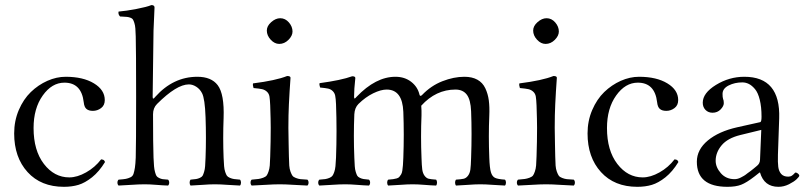

<svg xmlns="http://www.w3.org/2000/svg" viewBox="-20 -718 3146 748"><path d="M389.2 -86.9Q366.2 -49.3 338.6 -27.3Q311 -5.4 285.6 2.2Q260.3 9.8 229 9.8Q139.6 9.8 87.4 -47.6Q35.2 -105 35.2 -198.2Q35.2 -247.1 53.2 -289.3Q71.3 -331.5 100.1 -359.4Q128.9 -387.2 164.6 -403.1Q200.2 -418.9 235.8 -418.9Q303.7 -418.9 345.9 -393.3Q388.2 -367.7 388.2 -328.1Q388.2 -307.6 373.8 -296.9Q359.4 -286.1 341.8 -286.1Q325.7 -286.1 316.9 -293.5Q308.1 -300.8 306.2 -319.8Q297.4 -396 231 -396Q182.1 -396 146.5 -345.9Q110.8 -295.9 110.8 -219.2Q110.8 -131.8 151.1 -79.3Q191.4 -26.9 250 -26.9Q280.8 -26.9 315.4 -46.4Q350.1 -65.9 374 -97.2Q381.3 -96.2 383.8 -94.7Q386.2 -93.3 389.2 -86.9Z M576.2 -272.9Q576.2 -153.8 578.1 -104Q579.1 -82.5 580.1 -70.3Q581.1 -58.1 584 -47.6Q586.9 -37.1 589.6 -32.7Q592.3 -28.3 599.6 -24.7Q606.9 -21 613.8 -20Q620.6 -19 634.8 -18.1Q639.2 -13.7 639.2 -6.6Q639.2 0.5 634.8 4.9Q616.2 4.4 589.8 2.2Q563.5 0 543.9 0Q521.5 0 490 2.2Q458.5 4.4 441.9 4.9Q437.5 0.5 437.5 -6.6Q437.5 -13.7 441.9 -18.1Q461.4 -19.5 470.2 -21.2Q479 -22.9 488 -27.1Q497.1 -31.2 500.2 -41Q503.4 -50.8 505.6 -64.9Q507.8 -79.1 508.8 -104Q510.3 -148.9 510.3 -339.8Q510.3 -525.4 508.8 -576.2Q508.3 -597.2 507.3 -607.4Q506.3 -619.6 503.4 -628.7Q500.5 -637.7 497.8 -642.1Q495.1 -646.5 488.3 -648.9Q481.4 -651.4 475.6 -652.1Q469.7 -652.8 457.5 -653.3Q451.2 -653.8 447.8 -653.8Q439.5 -662.1 441.9 -672.9Q471.2 -675.3 511.7 -683.1Q552.2 -690.9 569.8 -698.2Q582 -698.2 582 -689L580.6 -656.2Q579.6 -634.8 578.1 -599.1L574.7 -340.8Q574.7 -327.1 585 -340.8Q654.8 -418.9 749 -418.9Q803.2 -418.9 828.1 -386.2Q854.5 -351.6 851.1 -257.8Q848.1 -179.2 851.1 -104Q852.1 -83.5 853 -70.8Q854 -58.1 857.4 -48.1Q860.8 -38.1 864 -33.4Q867.2 -28.8 875.7 -25.1Q884.3 -21.5 891.8 -20.5Q899.4 -19.5 915 -18.1Q918.9 -13.7 918.9 -6.6Q918.9 0.5 915 4.9Q896.5 4.4 867.2 2.2Q837.9 0 816.9 0Q796.4 0 768.3 2.2Q740.2 4.4 722.2 4.9Q718.8 0.5 718.8 -6.6Q718.8 -13.7 722.2 -18.1Q736.8 -19.5 743.9 -20.5Q751 -21.5 758.8 -25.1Q766.6 -28.8 769.3 -33.4Q772 -38.1 775.1 -48.3Q778.3 -58.6 779.1 -70.8Q779.8 -83 780.8 -104Q783.7 -180.7 780.8 -261.2Q778.3 -333.5 767.1 -355Q758.8 -371.1 744.6 -380.1Q730.5 -389.2 715.8 -389.2Q668 -389.2 591.8 -313Q576.2 -297.4 576.2 -272.9Z M1019.5 -599.1Q1019.5 -616.7 1036.6 -631.8Q1053.7 -647 1071.8 -647Q1091.3 -647 1105.5 -630.6Q1119.6 -614.3 1119.6 -595.2Q1119.6 -578.6 1103.8 -562.7Q1087.9 -546.9 1067.9 -546.9Q1049.8 -546.9 1034.7 -563.2Q1019.5 -579.6 1019.5 -599.1ZM1105.5 -108.9Q1106 -86.9 1106.9 -73.2Q1107.9 -59.6 1111.8 -49.1Q1115.7 -38.6 1119.4 -33.4Q1123 -28.3 1132.6 -24.7Q1142.1 -21 1150.9 -20Q1159.7 -19 1177.7 -18.1Q1182.1 -13.7 1182.1 -6.6Q1182.1 0.5 1177.7 4.9Q1158.7 4.4 1125.5 2.2Q1092.3 0 1069.8 0Q1046.9 0 1012.7 2.2Q978.5 4.4 960.4 4.9Q956.1 0.5 956.1 -6.6Q956.1 -13.7 960.4 -18.1Q978.5 -19.5 987.1 -20.8Q995.6 -22 1005.4 -25.6Q1015.1 -29.3 1018.8 -34.2Q1022.5 -39.1 1026.1 -49.6Q1029.8 -60.1 1031 -73.5Q1032.2 -86.9 1032.7 -108.9Q1034.7 -168.5 1034.7 -220.7Q1034.7 -247.6 1032.7 -307.1Q1031.7 -330.1 1029.8 -341.8Q1027.8 -353.5 1019.8 -360.8Q1011.7 -368.2 1001.2 -370.6Q990.7 -373 967.8 -375Q963.9 -386.7 965.8 -393.1Q1054.7 -404.3 1098.6 -421.9Q1111.8 -421.9 1111.8 -415Q1107.9 -361.3 1105.5 -311.5Q1103.5 -271 1103.5 -219.7Q1103.5 -202.1 1104.5 -156.5Q1105.5 -110.8 1105.5 -108.9Z M1376.5 -313Q1361.8 -298.3 1360.4 -272.9Q1356.9 -188.5 1360.4 -104Q1361.3 -83 1362.1 -70.6Q1362.8 -58.1 1366 -48.1Q1369.1 -38.1 1371.8 -33.4Q1374.5 -28.8 1382.1 -25.1Q1389.6 -21.5 1396.5 -20.5Q1403.3 -19.5 1417.5 -18.1Q1421.9 -13.7 1421.9 -6.6Q1421.9 0.5 1417.5 4.9Q1398.9 4.4 1371.8 2.2Q1344.7 0 1325.2 0Q1302.7 0 1271.7 2.2Q1240.7 4.4 1224.1 4.9Q1219.7 0.5 1219.7 -6.6Q1219.7 -13.7 1224.1 -18.1Q1239.3 -19 1247.1 -20.3Q1254.9 -21.5 1263.2 -24.9Q1271.5 -28.3 1275.1 -33.2Q1278.8 -38.1 1282.2 -47.9Q1285.6 -57.6 1286.9 -70.6Q1288.1 -83.5 1289.1 -104Q1293 -208 1289.1 -312Q1288.1 -334 1285.9 -345Q1283.7 -356 1276.1 -363.3Q1268.6 -370.6 1258.5 -372.8Q1248.5 -375 1227.1 -377Q1223.1 -388.7 1225.1 -394Q1309.1 -405.3 1352.1 -420.9Q1364.3 -420.9 1364.3 -414.1Q1359.4 -369.6 1359.4 -340.8Q1359.4 -336.9 1360.1 -335.4Q1360.8 -334 1362.1 -334.5Q1363.3 -335 1364.3 -335.7Q1365.2 -336.4 1366.9 -338.4Q1368.7 -340.3 1369.1 -340.8Q1443.8 -418.9 1520.5 -418.9Q1556.6 -418.9 1582 -399.2Q1607.4 -379.4 1614.3 -349.1Q1616.7 -340.3 1624.5 -348.1Q1659.2 -384.3 1703.6 -401.6Q1748 -418.9 1789.1 -418.9Q1819.3 -418.9 1839.8 -407.5Q1860.4 -396 1870.6 -374.3Q1880.9 -352.5 1884.3 -327.1Q1887.7 -301.3 1886.2 -267.1Q1882.8 -188.5 1886.2 -104Q1887.7 -62.5 1892.6 -46.9Q1897.5 -30.8 1908.2 -25.4Q1918.9 -20 1947.3 -18.1Q1951.2 -13.7 1951.2 -6.6Q1951.2 0.5 1947.3 4.9Q1928.7 4.4 1900.4 2.2Q1872.1 0 1851.1 0Q1830.6 0 1802.5 2.2Q1774.4 4.4 1756.3 4.9Q1752.9 0.5 1752.9 -6.6Q1752.9 -13.7 1756.3 -18.1Q1777.3 -19.5 1786.6 -21.7Q1795.9 -23.9 1803.2 -33.4Q1810.5 -43 1812.5 -57.6Q1814.5 -71.8 1815.4 -104Q1818.8 -198.2 1815.4 -284.2Q1813.5 -330.1 1798.3 -349.6Q1783.2 -369.1 1754.4 -369.1Q1678.2 -369.1 1621.1 -306.2Q1622.6 -287.1 1622.1 -268.1Q1618.7 -186 1622.1 -104Q1623 -72.8 1625 -57.9Q1627 -43 1634 -33.4Q1641.1 -23.9 1649.9 -21.7Q1658.7 -19.5 1679.2 -18.1Q1682.6 -13.7 1682.6 -6.6Q1682.6 0.5 1679.2 4.9Q1660.2 4.4 1634 2.2Q1607.9 0 1587.4 0Q1566.9 0 1538.6 2.2Q1510.3 4.4 1492.2 4.9Q1488.3 0.5 1488.3 -6.6Q1488.3 -13.7 1492.2 -18.1Q1504.9 -19 1511.5 -20Q1518.1 -21 1525.4 -22.9Q1532.7 -24.9 1535.9 -29.1Q1539.1 -33.2 1542.5 -38.3Q1545.9 -43.5 1547.4 -53.5Q1548.8 -63.5 1549.8 -74.7Q1550.8 -85.9 1551.3 -104Q1554.7 -193.4 1551.3 -282.2Q1547.9 -369.1 1486.3 -369.1Q1463.9 -369.1 1433.8 -354.5Q1403.8 -339.8 1376.5 -313Z M2057.1 -599.1Q2057.1 -616.7 2074.2 -631.8Q2091.3 -647 2109.4 -647Q2128.9 -647 2143.1 -630.6Q2157.2 -614.3 2157.2 -595.2Q2157.2 -578.6 2141.4 -562.7Q2125.5 -546.9 2105.5 -546.9Q2087.4 -546.9 2072.3 -563.2Q2057.1 -579.6 2057.1 -599.1ZM2143.1 -108.9Q2143.6 -86.9 2144.5 -73.2Q2145.5 -59.6 2149.4 -49.1Q2153.3 -38.6 2157 -33.4Q2160.6 -28.3 2170.2 -24.7Q2179.7 -21 2188.5 -20Q2197.3 -19 2215.3 -18.1Q2219.7 -13.7 2219.7 -6.6Q2219.7 0.5 2215.3 4.9Q2196.3 4.4 2163.1 2.2Q2129.9 0 2107.4 0Q2084.5 0 2050.3 2.2Q2016.1 4.4 1998 4.9Q1993.7 0.5 1993.7 -6.6Q1993.7 -13.7 1998 -18.1Q2016.1 -19.5 2024.7 -20.8Q2033.2 -22 2043 -25.6Q2052.7 -29.3 2056.4 -34.2Q2060.1 -39.1 2063.7 -49.6Q2067.4 -60.1 2068.6 -73.5Q2069.8 -86.9 2070.3 -108.9Q2072.3 -168.5 2072.3 -220.7Q2072.3 -247.6 2070.3 -307.1Q2069.3 -330.1 2067.4 -341.8Q2065.4 -353.5 2057.4 -360.8Q2049.3 -368.2 2038.8 -370.6Q2028.3 -373 2005.4 -375Q2001.5 -386.7 2003.4 -393.1Q2092.3 -404.3 2136.2 -421.9Q2149.4 -421.9 2149.4 -415Q2145.5 -361.3 2143.1 -311.5Q2141.1 -271 2141.1 -219.7Q2141.1 -202.1 2142.1 -156.5Q2143.1 -110.8 2143.1 -108.9Z M2623 -86.9Q2600.1 -49.3 2572.5 -27.3Q2544.9 -5.4 2519.5 2.2Q2494.1 9.8 2462.9 9.8Q2373.5 9.8 2321.3 -47.6Q2269 -105 2269 -198.2Q2269 -247.1 2287.1 -289.3Q2305.2 -331.5 2334 -359.4Q2362.8 -387.2 2398.4 -403.1Q2434.1 -418.9 2469.7 -418.9Q2537.6 -418.9 2579.8 -393.3Q2622.1 -367.7 2622.1 -328.1Q2622.1 -307.6 2607.7 -296.9Q2593.3 -286.1 2575.7 -286.1Q2559.6 -286.1 2550.8 -293.5Q2542 -300.8 2540 -319.8Q2531.2 -396 2464.8 -396Q2416 -396 2380.4 -345.9Q2344.7 -295.9 2344.7 -219.2Q2344.7 -131.8 2385 -79.3Q2425.3 -26.9 2483.9 -26.9Q2514.6 -26.9 2549.3 -46.4Q2584 -65.9 2607.9 -97.2Q2615.2 -96.2 2617.7 -94.7Q2620.1 -93.3 2623 -86.9Z M2945.8 -211.9 2863.8 -191.9Q2814.5 -179.7 2791.3 -151.9Q2768.1 -124 2768.1 -91.8Q2768.1 -66.4 2788.3 -43.2Q2808.6 -20 2841.8 -20Q2847.2 -20 2853.3 -21.5Q2859.4 -22.9 2866.5 -26.6Q2873.5 -30.3 2878.9 -33.4Q2884.3 -36.6 2892.1 -43L2904.3 -51.8Q2908.2 -54.7 2916.5 -61.5L2927.7 -70.8Q2940.4 -80.1 2940.9 -95.2ZM2940.9 -45.9H2939L2919.9 -30.8Q2888.2 -6.3 2867.4 1.7Q2846.7 9.8 2814 9.8Q2694.8 9.8 2694.8 -87.9Q2694.8 -135.3 2737.8 -170.9Q2780.3 -206.1 2852.1 -222.2L2941.9 -242.2Q2946.8 -243.7 2946.8 -263.2Q2946.8 -301.8 2939.9 -329.3Q2933.1 -356.9 2921.4 -370.8Q2909.7 -384.8 2897.5 -390.9Q2885.3 -397 2872.1 -397Q2842.3 -397 2818.6 -385Q2794.9 -373 2794.9 -352.1Q2794.9 -338.9 2796.9 -333Q2799.8 -327.1 2799.8 -315.9Q2799.8 -304.7 2787.4 -291.7Q2774.9 -278.8 2755.9 -278.8Q2739.3 -278.8 2728.5 -289.8Q2717.8 -300.8 2717.8 -317.9Q2717.8 -355.5 2769.3 -387.2Q2820.8 -418.9 2879.9 -418.9Q3021 -418.9 3015.6 -256.8L3010.7 -115.2Q3009.8 -85 3012 -67.9Q3014.2 -50.8 3023.4 -40.3Q3032.7 -29.8 3050.8 -29.8Q3059.6 -29.8 3065.4 -33.9Q3071.3 -38.1 3074.5 -42Q3077.6 -45.9 3079.6 -45.9Q3083 -45.9 3088.4 -42Q3093.8 -38.1 3093.8 -33.2Q3093.8 -29.8 3083.7 -20Q3073.7 -10.3 3053.7 -0.2Q3033.7 9.8 3012.7 9.8Q2957 9.8 2940.9 -45.9Z"/></svg>

Font: Linux Libertine Display G
Style: Regular
Weight: 400
Designer: Philipp H. Poll
Foundry: Philipp H. Poll
Version: Version 5.0.9